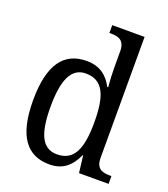

<svg xmlns="http://www.w3.org/2000/svg" viewBox="-140 -860 850 970"><g transform="rotate(20 285.0 -375.0)"><path d="M237 10C310 10 352 -29 380 -91H383L394 0H553V-42H545C504 -42 470 -51 470 -110V-760H296V-718H304C344 -718 379 -709 379 -650V-566C379 -532 381 -490 384 -458H379C352 -510 310 -546 238 -546C116 -546 50 -460 50 -267C50 -75 116 10 237 10ZM256 -51C176 -51 144 -122 144 -266C144 -408 176 -485 255 -485C350 -485 379 -408 379 -267C379 -126 348 -51 256 -51Z"/></g></svg>

Font: Noto Serif Sinhala SemiCondensed
Style: Regular
Weight: 400
Width: 4
Designer: Jelle Bosma - Monotype Design Team
Foundry: Monotype Imaging Inc.
Version: Version 2.007